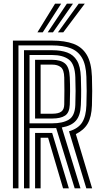

<svg xmlns="http://www.w3.org/2000/svg" viewBox="-20 -1020 548 1040"><path d="M50 0V-800H263Q330.8 -800 377.6 -782.8Q424.5 -765.5 449.9 -723.1Q475.2 -680.8 478 -605Q479.2 -563.5 479.4 -527.1Q479.5 -490.8 478 -449Q475.8 -386.5 455.2 -350.9Q434.8 -315.2 390.8 -293.8L479 0H447.5L353.8 -308.8Q404 -323.5 425 -356.9Q446 -390.2 448 -450Q449.5 -492.2 449.5 -526.8Q449.5 -561.2 448 -604Q445.8 -670.2 423.8 -707.2Q401.8 -744.2 361.4 -759.1Q321 -774 263 -774H80V0ZM110 0V-748H263Q310.2 -748 344.1 -735.6Q378 -723.2 396.9 -691.8Q415.8 -660.2 418 -603Q419.2 -571.2 419.6 -534.4Q420 -497.5 418 -451Q415.8 -395 391.6 -366.8Q367.5 -338.5 314.8 -329.5L416 0H384.5L284.2 -326.5Q279.2 -326.2 274 -326.1Q268.8 -326 263 -326H140V0ZM140 -352H263Q320.2 -352 353 -372.1Q385.8 -392.2 388 -452Q389.5 -492.2 389.5 -527.1Q389.5 -562 388 -602Q385.5 -673 353 -697.5Q320.5 -722 263 -722H140ZM170 -378V-696H263Q308.8 -696 332.4 -675.8Q356 -655.5 358 -601Q359.8 -559.8 359.6 -526.1Q359.5 -492.5 358 -453Q356.2 -409.5 332.4 -393.8Q308.5 -378 263 -378ZM200 -404H263Q296.8 -404 312.1 -415.5Q327.5 -427 328 -454Q328.8 -489 328.8 -528.6Q328.8 -568.2 328 -600Q327 -642.2 309.5 -656.1Q292 -670 263 -670H200ZM170 0V-300H262.5L353 0H321.5L240.5 -274H200V0ZM182.8 -845 278.2 -1000H311.2L211.5 -845ZM294 -845 406.2 -1000H439.2L322.8 -845ZM238.5 -845 342.2 -1000H375.2L267 -845Z"/></svg>

Font: Big Shoulders Inline Text Black
Style: Regular
Weight: 900
Designer: Patric King
Foundry: XO Type Co
Version: Version 1.000